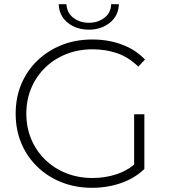

<svg xmlns="http://www.w3.org/2000/svg" viewBox="-20 -894 813 919"><path d="M421 5Q342 5 275 -21.5Q208 -48 158.5 -96Q109 -144 82 -208.5Q55 -273 55 -350Q55 -427 82 -491.5Q109 -556 159 -604Q209 -652 275.5 -678.5Q342 -705 422 -705Q498 -705 563 -681Q628 -657 674 -609L642 -575Q596 -620 541.5 -639Q487 -658 423 -658Q355 -658 297 -635Q239 -612 196 -570Q153 -528 129.5 -472Q106 -416 106 -350Q106 -284 129.5 -228Q153 -172 196 -130Q239 -88 297 -65Q355 -42 423 -42Q485 -42 541 -61Q585 -76 622 -106V-347H671V-85Q624 -40 558.5 -17.5Q493 5 421 5ZM405 -752Q346 -752 304.5 -785Q263 -818 261 -874H298Q300 -833 331 -809Q362 -785 405 -785Q449 -785 480 -809Q511 -833 512 -874H549Q547 -818 505.5 -785Q464 -752 405 -752Z"/></svg>

Font: Montserrat Z Light
Style: Regular
Weight: 300
Designer: Julieta Ulanovsky
Foundry: Julieta Ulanovsky
Version: Version 8.000